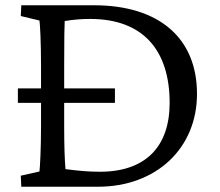

<svg xmlns="http://www.w3.org/2000/svg" viewBox="-20 -710 836 730"><path d="M337 -690H61L59 -649L130 -632C132 -622 136 -552 136 -460V-374H48V-319H136V-229C136 -146 132 -72 130 -58L59 -42L61 0H352C574 0 729 -146 729 -353C729 -566 584 -690 337 -690ZM224 -229V-319H417V-374H224V-460C224 -575 225 -606 226 -630C261 -636 294 -638 323 -638C523 -638 625 -520 625 -319C625 -151 532 -57 360 -57C320 -57 282 -60 229 -67C226 -100 224 -155 224 -229Z"/></svg>

Font: TPK Tissa Web Quiz
Style: Regular
Weight: 400
Designer: Jacques Le Bailly, Suppakit Chalermlarp | Katatrad Co.,Ltd.
Foundry: Jacques Le Bailly, Cadson Demak Co.,Ltd.
Version: Version 5.000;Glyphs 3.1.2 (3151)